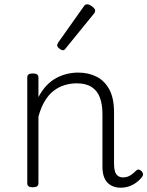

<svg xmlns="http://www.w3.org/2000/svg" viewBox="-20 -857 686 894"><path d="M542 17Q522 17 506 10.5Q490 4 479 -8Q468 -20 462.5 -38.5Q457 -57 457 -82V-326Q457 -371 445 -403Q433 -435 406.5 -452Q380 -469 337 -469Q309 -469 282 -461Q255 -453 231.5 -435.5Q208 -418 189.5 -388Q171 -358 159 -314V-4Q159 6 152.5 10.5Q146 15 132 15Q119 15 113 10.5Q107 6 107 -4V-496Q107 -506 113 -510.5Q119 -515 132 -515Q146 -515 152.5 -510.5Q159 -506 159 -496V-405Q176 -437 197 -459Q218 -481 242.5 -494Q267 -507 292.5 -513Q318 -519 344 -519Q392 -519 429.5 -500Q467 -481 489 -440.5Q511 -400 511 -334V-94Q511 -74 515 -60Q519 -46 528.5 -38.5Q538 -31 553 -31Q563 -31 573 -34Q583 -37 593 -44.5Q603 -52 613 -62Q619 -68 625.5 -67.5Q632 -67 639 -60Q645 -54 646 -47.5Q647 -41 642 -34Q631 -19 614.5 -7Q598 5 580 11Q562 17 542 17ZM273 -623Q266 -623 256 -631Q246 -639 246 -647Q246 -649 247.5 -651.5Q249 -654 251 -659L370 -827Q373 -832 377 -834.5Q381 -837 387 -837Q393 -837 401.5 -832Q410 -827 416.5 -820.5Q423 -814 423 -808Q423 -803 422 -800.5Q421 -798 417 -793L286 -632Q280 -623 273 -623Z"/></svg>

Font: Playwrite CL ExtraLight
Style: Regular
Weight: 200
Designer: Veronika Burian, José Scaglione
Foundry: TypeTogether
Version: Version 1.002